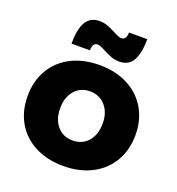

<svg xmlns="http://www.w3.org/2000/svg" viewBox="-137 -872 913 989"><g transform="rotate(20 319.0 -377.0)"><path d="M615 -271Q615 -188 578 -125.5Q541 -63 474 -28.5Q407 6 319 6Q231 6 164 -28.5Q97 -63 60.5 -125.5Q24 -188 24 -271Q24 -353 60.5 -415.5Q97 -478 164 -512.5Q231 -547 319 -547Q407 -547 474 -512.5Q541 -478 578 -415.5Q615 -353 615 -271ZM203 -269Q203 -208 235 -171Q267 -134 319 -134Q372 -134 404 -171Q436 -208 436 -269Q436 -329 403.5 -366Q371 -403 319 -403Q267 -403 235 -366Q203 -329 203 -269ZM406 -598Q382 -598 362 -605.5Q342 -613 315 -627Q287 -643 273 -643Q245 -643 245 -601H144Q144 -679 167 -719.5Q190 -760 242 -760Q265 -760 286 -752Q307 -744 332 -731Q362 -715 374 -715Q403 -715 403 -756H503Q503 -678 480 -638Q457 -598 406 -598Z"/></g></svg>

Font: Montserrat arm2
Style: Bold
Weight: 700
Designer: Julieta Ulanovsky
Foundry: Julieta Ulanovsky
Version: Version 6.000